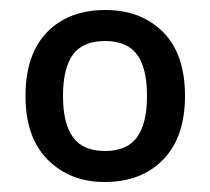

<svg xmlns="http://www.w3.org/2000/svg" viewBox="-20 -742 420 384"><path d="M350 -550Q350 -468 306.5 -423Q263 -378 189 -378Q120 -378 75.5 -422.5Q31 -467 31 -550Q31 -633 74 -677.5Q117 -722 191 -722Q262 -722 306 -678Q350 -634 350 -550ZM106 -550Q106 -495 126 -467.5Q146 -440 190 -440Q234 -440 254 -467.5Q274 -495 274 -550Q274 -606 254 -633Q234 -660 190 -660Q146 -660 126 -633Q106 -606 106 -550Z"/></svg>

Font: Noto Sans Adlam Medium
Style: Regular
Weight: 500
Version: Version 3.001